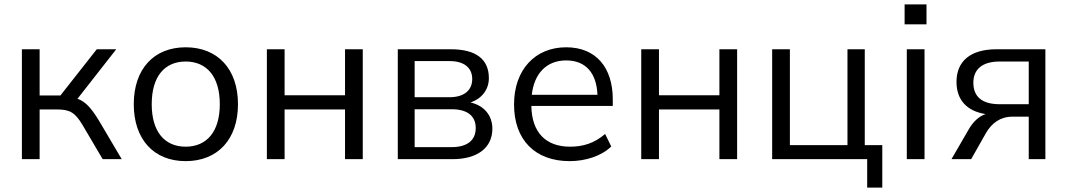

<svg xmlns="http://www.w3.org/2000/svg" viewBox="-20 -727 4875 877"><path d="M80 0H161V-227H241C299 -227 323 -213 357 -156L449 0H536L432 -176C396 -235 370 -263 334 -276L511 -502H422L256 -291H161V-502H80Z M828 9C974 9 1067 -90 1067 -251C1067 -412 974 -511 828 -511C683 -511 591 -412 591 -251C591 -90 683 9 828 9ZM828 -57C733 -57 673 -124 673 -251C673 -379 733 -446 828 -446C923 -446 984 -379 984 -251C984 -124 923 -57 828 -57Z M1199 0H1280V-227H1556V0H1637V-502H1556V-292H1280V-502H1199Z M1797 0H2047C2162 0 2229 -53 2229 -139C2229 -200 2191 -245 2129 -259C2180 -276 2213 -317 2213 -370C2213 -456 2155 -502 2039 -502H1797ZM2043 -55H1874V-228H2043C2114 -228 2153 -198 2153 -142C2153 -86 2114 -55 2043 -55ZM2034 -283H1874V-448H2034C2099 -448 2137 -418 2137 -366C2137 -314 2099 -283 2034 -283Z M2582 9C2656 9 2728 -15 2772 -58L2744 -115C2695 -73 2644 -57 2584 -57C2474 -57 2409 -121 2407 -243H2779V-273C2779 -418 2703 -511 2566 -511C2424 -511 2328 -408 2328 -250C2328 -87 2425 9 2582 9ZM2409 -294C2420 -391 2476 -451 2566 -451C2656 -451 2705 -393 2709 -294Z M2909 0H2990V-227H3266V0H3347V-502H3266V-292H2990V-502H2909Z M3941 130H4010V-64H3930V-502H3851V-64H3588V-502H3507V0H3941Z M4122 0H4203V-502H4122ZM4112 -616H4212V-707H4112Z M4406 -138 4326 0H4416L4484 -120C4510 -164 4548 -194 4604 -194H4679V0H4755V-502H4532C4411 -502 4349 -446 4349 -353C4349 -270 4397 -219 4482 -206C4452 -196 4425 -171 4406 -138ZM4546 -251C4465 -251 4426 -286 4426 -349C4426 -409 4465 -446 4546 -446H4679V-251Z"/></svg>

Font: Poppy and Pepper
Style: Regular
Weight: 400
Designer: Thy Ha
Foundry: Thy Ha
Version: Version 0.001;Glyphs 3.2 (3227)